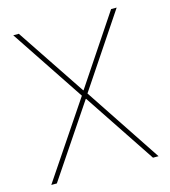

<svg xmlns="http://www.w3.org/2000/svg" viewBox="-105 -783 769 868"><g transform="rotate(-15 279.0 -349.0)"><path d="M28 0 266 -354 37 -698H63L278 -376H280L495 -698H521L293 -357L530 0H504L281 -335H279L54 0Z"/></g></svg>

Font: IBM Plex Sans Thin
Style: Regular
Weight: 250
Designer: Mike Abbink, Paul van der Laan, Pieter van Rosmalen
Foundry: Bold Monday
Version: Version 3.201